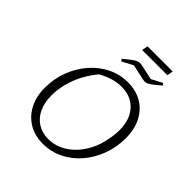

<svg xmlns="http://www.w3.org/2000/svg" viewBox="-244 -1068 1234 1234"><g transform="rotate(45 373.0 -451.5)"><path d="M348 8Q275 8 220 -25Q165 -58 134 -117.5Q103 -177 103 -256Q103 -339 131 -412Q159 -485 207.5 -540.5Q256 -596 320 -627.5Q384 -659 457 -659Q530 -659 585 -626.5Q640 -594 670.5 -534.5Q701 -475 701 -396Q701 -312 673.5 -239Q646 -166 598 -110.5Q550 -55 486 -23.5Q422 8 348 8ZM352 -38Q404 -38 451.5 -61Q499 -84 537.5 -127Q576 -170 601 -228Q612 -254 619.5 -284.5Q627 -315 631.5 -345.5Q636 -376 636 -401Q636 -498 585 -554Q534 -610 447 -610Q404 -610 359 -595Q314 -580 272 -553L296 -572Q256 -526 227 -473Q198 -420 183 -363Q168 -306 168 -252Q168 -187 190.5 -139Q213 -91 254.5 -64.5Q296 -38 352 -38ZM332 -723 320 -736Q357 -767 377 -781.5Q397 -796 410 -799.5Q423 -803 439 -800L545 -777L618 -815L631 -804Q595 -772 574 -757Q553 -742 539.5 -739Q526 -736 510 -740L406 -763ZM374 -870 382 -911H611L603 -870Z"/></g></svg>

Font: Piazzolla Thin ExtraLight
Style: Italic
Weight: 250
Italic angle: -11.3°
Version: Version 2.005